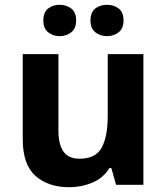

<svg xmlns="http://www.w3.org/2000/svg" viewBox="-20 -772 697 802"><path d="M579 -546V0H465L445 -70H437Q411 -28 365.5 -9Q320 10 269 10Q181 10 128 -37.5Q75 -85 75 -190V-546H224V-227Q224 -169 245 -139Q266 -109 312 -109Q380 -109 405 -155.5Q430 -202 430 -289V-546ZM161 -686Q161 -721 181 -736.5Q201 -752 228.9 -752Q256.8 -752 277.4 -736.6Q298 -721.2 298 -686.4Q298 -653 277.4 -637Q256.8 -621 228.9 -621Q201 -621 181 -637.2Q161 -653.5 161 -686ZM358 -686Q358 -721 378.1 -736.5Q398.3 -752 426.6 -752Q455 -752 475.5 -736.6Q496 -721.2 496 -686.4Q496 -653 475.4 -637Q454.9 -621 427 -621Q398.5 -621 378.2 -637.2Q358 -653.5 358 -686Z"/></svg>

Font: Noto Sans Sundanese
Style: Regular
Weight: 400
Designer: Monotype Design Team (Regular), Sérgio L. Martins (other weights)
Foundry: Monotype Imaging Inc.
Version: Version 2.003